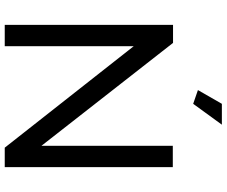

<svg xmlns="http://www.w3.org/2000/svg" viewBox="-93 -863 956 810"><g transform="rotate(90 385.0 -458.0)"><path d="M418 -795 506 -916H418L360 -815ZM175 -544 603 0H685V-709H595V-155L161 -710H85V0H175Z"/></g></svg>

Font: FIGSv2-sans-serif Medium
Style: Regular
Weight: 500
Designer: Matt McInerney, Pablo Impallari, Rodrigo Fuenzalida,Mirko Velimirovic
Foundry: Matt McInerney, Pablo Impallari, Rodrigo Fuenzalida
Version: Version 4.021;hotconv 1.0.109;makeotfexe 2.5.65596